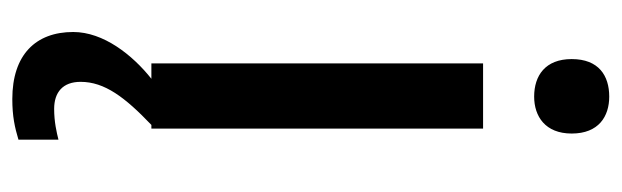

<svg xmlns="http://www.w3.org/2000/svg" viewBox="-369 -415 1010 312"><g transform="rotate(90 136.0 -259.0)"><path d="M137 -744C103 -744 76 -727 76 -683C76 -640 103 -622 137 -622C169 -622 197 -640 197 -683C197 -727 169 -744 137 -744ZM113 115C113 76 138 43 183 0H189V-539H83V0H108C69 31 32 78 32 127C32 188 69 226 141 226C169 226 187 222 207 216V151C195 154 178 158 157 158C130 158 113 144 113 115Z"/></g></svg>

Font: Noto Sans Hanifi Rohingya Medium
Style: Regular
Weight: 500
Designer: Monotype Design Team and DaltonMaag
Foundry: Google LLC
Version: Version 2.102